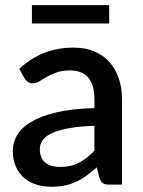

<svg xmlns="http://www.w3.org/2000/svg" viewBox="-20 -700 542 728"><path d="M338 -223Q280.5 -221 241 -213.8Q201.5 -206.5 177 -195.2Q152.5 -184 141.8 -168.5Q131 -153 131 -134.5Q131 -116.5 136.8 -103.8Q142.5 -91 152.8 -82.8Q163 -74.5 176.8 -70.8Q190.5 -67 207 -67Q249 -67 279.2 -82.8Q309.5 -98.5 338 -128.5ZM53 -439Q139.5 -519.5 259 -519.5Q303 -519.5 337.2 -505.2Q371.5 -491 394.8 -465Q418 -439 430.2 -403.2Q442.5 -367.5 442.5 -324V0H394.5Q379 0 371 -4.8Q363 -9.5 357.5 -24L347 -65.5Q327.5 -48 308.5 -34.2Q289.5 -20.5 269.2 -11Q249 -1.5 225.8 3.2Q202.5 8 174.5 8Q143.5 8 116.8 -0.5Q90 -9 70.5 -26.2Q51 -43.5 39.8 -69Q28.5 -94.5 28.5 -129Q28.5 -158.5 44.2 -186.5Q60 -214.5 96.2 -236.8Q132.5 -259 191.8 -273.5Q251 -288 338 -290V-324Q338 -379 314.5 -406Q291 -433 245.5 -433Q214.5 -433 193.5 -425.2Q172.5 -417.5 157 -408.5Q141.5 -399.5 129.5 -391.8Q117.5 -384 104 -384Q93 -384 85.2 -389.8Q77.5 -395.5 72.5 -404ZM101 -680.5H394V-611H101Z"/></svg>

Font: Lato SemiBold
Style: Regular
Weight: 600
Designer: Lukasz Dziedzic with Adam Twardoch and Botio Nikoltchev
Foundry: tyPoland Lukasz Dziedzic
Version: Version 2.015; 2015-08-06; http://www.latofonts.com/